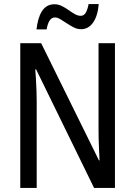

<svg xmlns="http://www.w3.org/2000/svg" viewBox="-20 -927 666 947"><path d="M547 0H444L158 -585H154Q156 -559 157.5 -532Q159 -505 160 -478.5Q161 -452 161 -426V0H80V-714H183L468 -136H471Q470 -161 468.5 -188.5Q467 -216 466.5 -243.5Q466 -271 466 -293V-714H547ZM467 -907Q462 -848 439 -815.5Q416 -783 380 -783Q361 -783 343.5 -792Q326 -801 309.5 -812Q293 -823 278 -832Q263 -841 251 -841Q235 -841 225 -826Q215 -811 210 -782H160Q163 -808 169 -830Q175 -852 185.5 -869.5Q196 -887 211.5 -896.5Q227 -906 249 -906Q267 -906 284.5 -897.5Q302 -889 318 -877.5Q334 -866 349 -857.5Q364 -849 378 -849Q394 -849 403 -864.5Q412 -880 417 -907Z"/></svg>

Font: Noto Sans Thai Condensed
Style: Regular
Weight: 400
Width: 3
Designer: Monotype Design Team
Foundry: Monotype Imaging Inc.
Version: Version 2.002